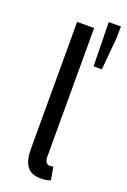

<svg xmlns="http://www.w3.org/2000/svg" viewBox="-149 -810 575 871"><g transform="rotate(20 138.0 -374.0)"><path d="M169 12Q122 12 102 -16Q82 -44 82 -98V-712H164V-92Q164 -72 171 -64Q178 -56 187 -56Q191 -56 194.5 -56Q198 -56 205 -58L216 4Q208 8 197 10Q186 12 169 12ZM221 -548 217 -760H276L275 -703L261 -548Z"/></g></svg>

Font: Pinyin1712
Style: Regular
Weight: 400
Version: Version 1